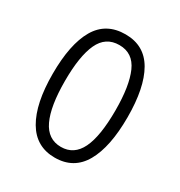

<svg xmlns="http://www.w3.org/2000/svg" viewBox="-137 -638 698 745"><g transform="rotate(30 212.0 -266.0)"><path d="M380 -267Q380 -134 339 -62Q298 10 213 10Q129 10 86.5 -62.5Q44 -135 44 -268Q44 -401 85 -471.5Q126 -542 213 -542Q298 -542 339 -470.5Q380 -399 380 -267ZM99 -268Q99 -155 126.5 -96.5Q154 -38 213 -38Q271 -38 298.5 -94.5Q326 -151 326 -267Q326 -376 300 -435Q274 -494 213 -494Q152 -494 125.5 -436.5Q99 -379 99 -268Z"/></g></svg>

Font: Noto Sans Sinhala UI ExtraCondensed Light
Style: Regular
Weight: 300
Width: 2
Designer: Jelle Bosma - Monotype Design Team
Foundry: Monotype Imaging Inc.
Version: Version 2.006; ttfautohint (v1.8.4.7-5d5b)